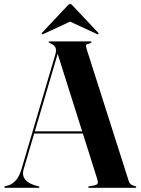

<svg xmlns="http://www.w3.org/2000/svg" viewBox="-26 -898 672 918"><path d="M135 -270H390L391.5 -259.5H132.5ZM162.5 -3.5Q162.5 -2 161.5 -1Q160.5 0 158.5 0H-1.5Q-3 0 -4.2 -1Q-5.5 -2 -5.5 -3.5Q-5.5 -5.5 -4 -6.2Q-2.5 -7 -1 -7.5L18 -13Q34 -18.5 50 -36Q66 -53.5 77 -90L239 -639Q244.5 -659 239 -670.8Q233.5 -682.5 218 -689Q212.5 -693 209.5 -694Q206.5 -695 206.5 -696.5Q206.5 -698.5 207.8 -699.2Q209 -700 212 -700H407Q409 -700 410.2 -699.2Q411.5 -698.5 411.5 -696.5Q411.5 -695 409 -693.5Q406.5 -692 400.5 -689.5Q388.5 -687.5 386 -682.8Q383.5 -678 388 -664.5L589 -34Q592.5 -22 600.2 -16Q608 -10 619.5 -8.5Q623 -7.5 624.2 -6.5Q625.5 -5.5 625.5 -3.5Q625.5 -2 624.2 -1Q623 0 621 0H400Q398 0 396.8 -1Q395.5 -2 395.5 -3.5Q395.5 -5.5 397 -6Q398.5 -6.5 401.5 -7.5L425.5 -11.5Q438 -14.5 440.8 -21.2Q443.5 -28 439.5 -40L247.5 -647.5L259.5 -673.5L87 -88.5Q81 -68 86.8 -53Q92.5 -38 106.8 -28Q121 -18 141.5 -11.5L157.5 -7.5Q160 -7 161.2 -6Q162.5 -5 162.5 -3.5ZM338 -808H280L436 -736Q441.5 -732.5 443.5 -734.5Q445 -735.5 445 -737.5Q445 -739.5 443 -742L323.5 -869Q319.5 -874 316.5 -876.2Q313.5 -878.5 309 -878.5Q305 -878.5 302 -876.2Q299 -874 295 -869L175.5 -742Q173.5 -739.5 173.8 -737.5Q174 -735.5 174.5 -734.5Q177 -732.5 182.5 -736Z"/></svg>

Font: Fraunces 120pt SemiBold
Style: Regular
Weight: 600
Version: Version 1.000;[b76b70a41]